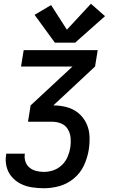

<svg xmlns="http://www.w3.org/2000/svg" viewBox="-20 -797 616 1022"><path d="M214 205Q255 205 296.5 193.5Q338 182 373 153Q408 124 426.5 84Q445 44 452 3Q458 -34 456.5 -71Q455 -108 440 -140Q425 -172 398 -194.5Q371 -217 336 -226.5Q301 -236 264 -236L486 -443L500 -530H106L92 -443H366L143 -236L129 -149H257Q283 -149 306 -139.5Q329 -130 341.5 -108.5Q354 -87 356 -61.5Q358 -36 354 -10Q350 14 339.5 38.5Q329 63 309 82Q289 101 264 109.5Q239 118 214 118Q193 118 173 113Q153 108 137.5 95.5Q122 83 115.5 63.5Q109 44 112 23L113 21H13V25Q7 57 14.5 88.5Q22 120 42 143.5Q62 167 89.5 181Q117 195 149 200Q181 205 214 205ZM272 -570H380L539 -711L464 -777L336 -639L252 -770L164 -718Z"/></svg>

Font: Iosevka Sparkle Medium
Style: Italic
Weight: 500
Italic angle: -9°
Designer: Belleve Invis
Foundry: Belleve Invis
Version: Version 4.5.0; ttfautohint (v1.8.3)